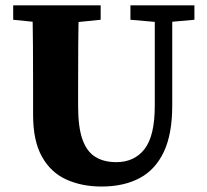

<svg xmlns="http://www.w3.org/2000/svg" viewBox="-20 -677 771 716"><path d="M602.2 -594.1H572.8L466.4 -603.3V-657H705V-603.3ZM177.9 -588.3 29.2 -603.3V-657H355.4V-603.3L206.6 -588.3ZM271.3 -280.3Q271.3 -203.7 287.1 -158.1Q302.9 -112.6 334.6 -92.5Q366.4 -72.3 413.7 -72.3Q481 -72.3 519.1 -121.2Q557.2 -170.1 557.2 -283.1V-657H622.3V-283.1Q622.3 -177.4 591 -110.8Q559.6 -44.2 500.7 -12.8Q441.8 18.6 358.6 18.6Q285.2 18.6 227.3 -7.6Q169.4 -33.8 136.4 -92.8Q103.4 -151.8 103.4 -248.4V-357.1Q103.4 -431.2 102.9 -506.7Q102.4 -582.2 100.4 -657H274.3Q272.3 -583.2 271.8 -507.8Q271.3 -432.5 271.3 -357.1Z"/></svg>

Font: Adobe Variable Font Prototype
Style: Regular
Weight: 389
Designer: Frank Grießhammer
Foundry: Adobe
Version: Version 1.004;hotconv 1.0.113;makeotfexe 2.5.65598